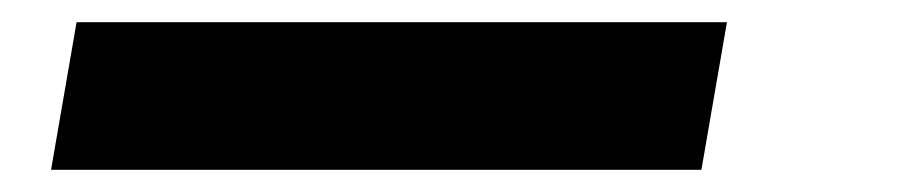

<svg xmlns="http://www.w3.org/2000/svg" viewBox="-20 20 830 173"><path d="M26 173 49 40H635L612 173Z"/></svg>

Font: Poppins SemiBold
Style: Italic
Weight: 600
Italic angle: -10°
Designer: Ninad Kale (Devanagari), Jonny Pinhorn (Latin)
Foundry: Indian Type Foundry
Version: Version 3.200;PS 1.000;hotconv 16.6.54;makeotf.lib2.5.65590